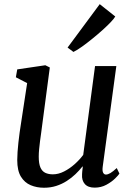

<svg xmlns="http://www.w3.org/2000/svg" viewBox="-20 -872 626 902"><path d="M186.5 10Q152.5 10 124 -2Q95.5 -14 78.2 -42.2Q61 -70.5 61 -120Q61 -137.5 62.5 -158.5Q64 -179.5 66.5 -202.8Q69 -226 72.2 -249.2Q75.5 -272.5 79 -294.5L107.5 -481.5L54.5 -509L61 -546L193 -565.5L214 -555L179 -290.5Q176.5 -269 173.5 -248.5Q170.5 -228 168 -208.5Q165.5 -189 163.8 -170.8Q162 -152.5 162 -136Q162 -103 170 -85Q178 -67 193 -60Q208 -53 228.5 -53Q254.5 -53 281 -66.5Q307.5 -80 331 -101Q354.5 -122 371 -144.5L426.5 -561.5H526.5L462.5 -88.5Q460 -69.5 464.5 -60.8Q469 -52 477.5 -52Q487 -52 498.8 -59Q510.5 -66 528.5 -82.5L541 -56.5Q537 -49.5 520.8 -33.5Q504.5 -17.5 479.8 -4Q455 9.5 424.5 9.5Q393.5 9.5 378.5 -7.5Q363.5 -24.5 365.5 -52.5Q365.5 -54.5 365.8 -58.5Q366 -62.5 366.5 -67.8Q367 -73 367.8 -78.8Q368.5 -84.5 369 -89L367.5 -90Q353 -71.5 334.5 -53.8Q316 -36 293.2 -21.5Q270.5 -7 244 1.5Q217.5 10 186.5 10ZM297.5 -648.5 448.5 -852.5 521.5 -794.5Q516 -784.5 499.8 -767.5Q483.5 -750.5 461 -730.2Q438.5 -710 413.5 -689.8Q388.5 -669.5 365.5 -653Q342.5 -636.5 325 -628Z"/></svg>

Font: Merriweather 20pt
Style: Italic
Weight: 400
Italic angle: -7.8°
Version: Version 2.101